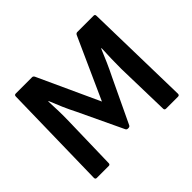

<svg xmlns="http://www.w3.org/2000/svg" viewBox="-145 -865 1075 1075"><g transform="rotate(-45 392.5 -327.5)"><path d="M71 0Q60 0 60 -12L73 -643Q73 -655 85 -655H214Q222 -655 227 -646L394 -282L558 -646Q563 -655 572 -655H701Q712 -655 712 -643L726 -12Q726 0 714 0H620Q608 0 608 -12L600 -335Q600 -374 601 -415Q602 -456 604 -495H601Q585 -456 567.5 -416.5Q550 -377 531 -339L408 -80Q404 -72 394 -72H390Q381 -72 377 -80L253 -342Q234 -379 217 -418Q200 -457 185 -495H182Q184 -456 185 -416Q186 -376 185 -337L177 -12Q177 0 166 0Z"/></g></svg>

Font: Sofia Sans
Style: Bold
Weight: 700
Designer: Botio Nikoltchev, Ani Petrova
Foundry: lettersoup
Version: Version 4.100; ttfautohint (v1.8.4.7-5d5b)